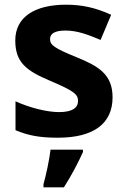

<svg xmlns="http://www.w3.org/2000/svg" viewBox="-20 -669 537 817"><path d="M459 -255C459 -352 400 -387 307 -425C211 -464 193 -477 193 -503C193 -527 215 -539 259 -539C308 -539 354 -522 408 -499L453 -606C388 -636 329 -649 261 -649C130 -649 45 -598 45 -497C45 -404 91 -368 194 -325C300 -280 312 -266 312 -239C312 -211 289 -192 231 -192C179 -192 105 -211 46 -238V-115C101 -92 150 -83 226 -83C380 -83 459 -144 459 -255ZM333 -22V-32H195C190 11 176 76 165 115V128H252C286 75 313 22 333 -22Z"/></svg>

Font: Noto Sans Kannada UI
Style: Bold
Weight: 700
Designer: Jelle Bosma - Monotype Design Team
Foundry: Monotype Imaging Inc.
Version: Version 2.005